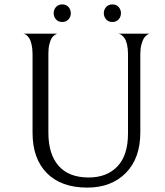

<svg xmlns="http://www.w3.org/2000/svg" viewBox="-20 -841 752 873"><path d="M291.5 -753Q281 -741 263 -741Q245 -741 234.5 -753Q224 -765 224 -781Q224 -797 234.5 -809Q245 -821 263 -821Q281 -821 291.5 -809Q302 -797 302 -781Q302 -765 291.5 -753ZM519.5 -753Q509 -741 491 -741Q473 -741 462.5 -753Q452 -765 452 -781Q452 -797 462.5 -809Q473 -821 491 -821Q509 -821 519.5 -809Q530 -797 530 -781Q530 -765 519.5 -753ZM618 -595V-239Q618 -121 552 -54.5Q486 12 377 12Q258 12 193 -54Q128 -120 128 -237V-595Q128 -620 123.5 -639Q119 -658 113 -667Q107 -676 101 -681Q95 -686 90 -687L86 -688H242Q240 -688 237.5 -687Q235 -686 227.5 -681Q220 -676 214.5 -667Q209 -658 204.5 -640Q200 -622 200 -598V-237Q200 -140 246.5 -87Q293 -34 383 -34Q466 -34 514 -84.5Q562 -135 562 -234V-595Q562 -620 557.5 -639Q553 -658 546.5 -667Q540 -676 533.5 -681Q527 -686 522 -687L518 -688H662Q660 -688 657 -687Q654 -686 646.5 -680.5Q639 -675 633.5 -666Q628 -657 623 -638.5Q618 -620 618 -595Z"/></svg>

Font: Bellefair
Style: Regular
Weight: 400
Designer: Nick Shinn, Liron Lavi Turkenic
Foundry: Shinntype
Version: Version 1.003;PS 001.003;hotconv 1.0.88;makeotf.lib2.5.64775